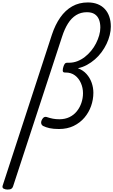

<svg xmlns="http://www.w3.org/2000/svg" viewBox="-137 -1038 928 1573"><path d="M-76 515Q-92 515 -106.5 508Q-121 501 -115 482L288 -753Q315 -835 356.5 -894.5Q398 -954 454.5 -986Q511 -1018 583 -1018Q628 -1018 663 -1004Q698 -990 722 -964Q746 -938 758.5 -901.5Q771 -865 771 -820Q771 -787 762 -750.5Q753 -714 736 -678.5Q719 -643 695 -610.5Q671 -578 640.5 -551.5Q610 -525 575 -506Q540 -487 501 -479Q544 -463 572 -431.5Q600 -400 614 -360Q628 -320 628 -278Q628 -223 609.5 -170Q591 -117 555 -74.5Q519 -32 466.5 -6.5Q414 19 346 19Q300 19 269 12Q238 5 216 -6Q203 -14 200.5 -28Q198 -42 208 -60Q216 -74 224.5 -78Q233 -82 243 -80Q273 -70 297 -65.5Q321 -61 349 -61Q396 -61 432 -78.5Q468 -96 492.5 -126.5Q517 -157 530 -195.5Q543 -234 543 -275Q543 -318 526 -357Q509 -396 477.5 -420Q446 -444 400 -444H394Q377 -444 377 -460Q377 -476 383 -493Q387 -506 393.5 -515Q400 -524 414 -524H428Q464 -524 496.5 -536.5Q529 -549 557.5 -571Q586 -593 609.5 -621.5Q633 -650 649.5 -682.5Q666 -715 675.5 -748Q685 -781 685 -812Q685 -851 673.5 -879Q662 -907 638 -922.5Q614 -938 575 -938Q525 -938 486.5 -914Q448 -890 420 -845.5Q392 -801 372 -739L-30 489Q-34 502 -44 508.5Q-54 515 -76 515Z"/></svg>

Font: Playwrite AU VIC
Style: Regular
Weight: 400
Designer: Veronika Burian, José Scaglione
Foundry: TypeTogether
Version: Version 1.002